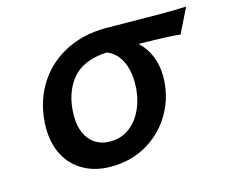

<svg xmlns="http://www.w3.org/2000/svg" viewBox="-78 -596 847 714"><g transform="rotate(-15 345.5 -239.5)"><path d="M484.4 -402.3Q512.2 -376 526.9 -340.6Q541.5 -305.2 541.5 -262.7Q541.5 -188.5 506.6 -125.5Q471.7 -62.5 409.4 -25.1Q347.2 12.2 268.1 12.2Q209 12.2 164.3 -12.5Q119.6 -37.1 95.2 -82.5Q70.8 -127.9 70.8 -187.5Q70.8 -273.9 109.4 -343Q147.9 -412.1 218.8 -451.4Q289.6 -490.7 381.8 -490.7L588.4 -488.8Q653.8 -488.8 690.9 -490.7L644 -395.5Q611.8 -400.4 484.4 -402.3ZM288.6 -79.1Q334.5 -79.1 367.2 -105.5Q399.9 -131.8 416.7 -174.6Q433.6 -217.3 433.6 -265.6Q433.6 -314 416.3 -350.3Q398.9 -386.7 361.8 -402.3Q268.6 -397.9 225.6 -343.8Q182.6 -289.6 182.6 -204.1Q182.6 -166.5 195.6 -138.2Q208.5 -109.9 232.4 -94.5Q256.3 -79.1 288.6 -79.1Z"/></g></svg>

Font: Lesson One Medium
Style: Italic
Weight: 500
Italic angle: -14°
Designer: But Ko, Victor Gaultney, Annie Olsen, Julie Remington, Don Collingsworth, Eric Hays, Becca Hirsbrunner
Version: Version 1.100